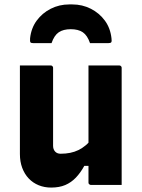

<svg xmlns="http://www.w3.org/2000/svg" viewBox="-20 -836 640 868"><path d="M209 -540Q213 -540 215 -538.5Q217 -537 218.5 -535Q220 -533 220 -529Q220 -485 220 -438.5Q220 -392 220 -346.5Q220 -301 220 -258Q220 -215 220 -177Q220 -161 229 -151Q238 -141 254 -141Q277 -141 297 -145Q317 -149 334.5 -157.5Q352 -166 368 -179.5Q384 -193 397 -212V-86H361Q344 -55 323 -33Q302 -11 275 0.5Q248 12 211 12Q181 12 155 1.5Q129 -9 110 -29Q91 -49 80.5 -77Q70 -105 70 -140Q70 -185 70 -230Q70 -275 70 -320Q70 -365 70 -410Q70 -442 70 -475Q70 -508 70 -540Q105 -540 140 -540Q175 -540 209 -540ZM519 -540Q523 -540 525 -538.5Q527 -537 528.5 -535Q530 -533 530 -529Q530 -457 530 -385.5Q530 -314 530 -242Q530 -170 530 -98Q530 -80 530 -63Q530 -46 530 -30Q530 -14 530 0Q505 0 481 0Q457 0 434.5 0Q412 0 391 0Q388 0 385.5 -1.5Q383 -3 381.5 -5Q380 -7 380 -11Q380 -99 380 -187.5Q380 -276 380 -364Q380 -452 380 -540Q405 -540 427.5 -540Q450 -540 473 -540Q496 -540 519 -540ZM300 -704Q266 -704 245.5 -690Q225 -676 213 -641Q192 -641 171.5 -641Q151 -641 130 -641Q120 -641 117.5 -645Q115 -649 116 -663Q121 -709 146 -743Q171 -777 209.5 -796.5Q248 -816 293 -816H307Q352 -816 390.5 -796.5Q429 -777 454 -743Q479 -709 484 -663Q486 -649 483 -645Q480 -641 470 -641Q449 -641 428.5 -641Q408 -641 387 -641Q375 -676 354.5 -690Q334 -704 300 -704Z"/></svg>

Font: Recursive ExtraBold
Style: Regular
Weight: 800
Version: Version 1.085